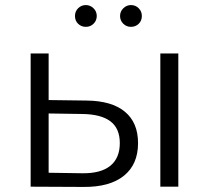

<svg xmlns="http://www.w3.org/2000/svg" viewBox="-20 -737 825 758"><path d="M525 -172Q525 -88 469 -43Q413 2 309 1L101 0V-526H172V-342L322 -340Q421 -339 473 -296Q525 -253 525 -172ZM613 -526H684V0H613ZM453 -172Q453 -230 416 -258Q379 -286 305 -287L172 -289V-55L305 -53Q378 -52 415.5 -82.5Q453 -113 453 -172ZM276 -674Q276 -692 288.5 -704.5Q301 -717 319 -717Q336 -717 349 -704.5Q362 -692 362 -674Q362 -656 349.5 -643.5Q337 -631 319 -631Q301 -631 288.5 -643Q276 -655 276 -674ZM497 -717Q515 -717 527.5 -704.5Q540 -692 540 -674Q540 -655 527.5 -643Q515 -631 497 -631Q479 -631 466.5 -643.5Q454 -656 454 -674Q454 -692 467 -704.5Q480 -717 497 -717Z"/></svg>

Font: APTA Sans Regular
Style: Regular
Weight: 400
Version: Version 7.200